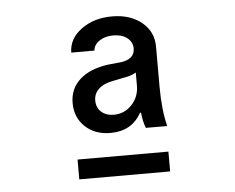

<svg xmlns="http://www.w3.org/2000/svg" viewBox="-41 -751 681 556"><g transform="rotate(-5 300.0 -473.0)"><path d="M168 -242.2V-299.8H432.1V-242.2ZM357.9 -606Q357.9 -625 342.5 -637Q327.1 -648.9 301.8 -648.9Q278.3 -648.9 262 -637.9Q245.6 -627 244.1 -609.9H176.8Q177.2 -650.4 213.9 -677.2Q250.5 -704.1 303.2 -704.1Q356 -704.1 389.4 -676.8Q422.9 -649.4 422.9 -606V-490.2Q422.9 -421.9 435.1 -374H373Q365.7 -392.1 362.8 -418.9H359.9Q332 -368.2 270 -368.2Q225.1 -368.2 196.5 -395Q168 -421.9 168 -463.9Q168 -505.4 197.3 -532Q226.6 -558.6 279.8 -565.9L318.8 -569.8Q357.9 -575.7 357.9 -606ZM284.2 -419.9Q314.9 -419.9 336.4 -442.6Q357.9 -465.3 357.9 -498V-536.1Q342.3 -527.3 325.2 -524.9L292 -518.1Q263.7 -513.2 248.8 -499.5Q233.9 -485.8 233.9 -465.8Q233.9 -444.8 247.8 -432.4Q261.7 -419.9 284.2 -419.9Z"/></g></svg>

Font: CommitMono
Style: Regular
Weight: 400
Monospace: yes
Designer: Eigil Nikolajsen
Foundry: Eigil Nikolajsen
Version: Version 1.143